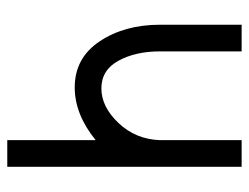

<svg xmlns="http://www.w3.org/2000/svg" viewBox="-98 -586 685 528"><g transform="rotate(-90 244.0 -322.5)"><path d="M439.5 0H366.2V-224.6Q366.2 -291.5 340.6 -338.6Q314.9 -385.7 264.2 -385.7Q213.9 -385.7 169.2 -338.6Q124.5 -291.5 122.1 -224.6V0H48.8V-644.5H122.1V-401.4Q192.9 -459 267.1 -459Q348.1 -459 393.8 -390.4Q439.5 -321.8 439.5 -224.6Z"/></g></svg>

Font: Catrinity
Style: Regular
Weight: 400
Designer: Alexander Lange
Foundry: High-Logic / Made with FontCreator
Version: Version 2.090;May 20, 2024;FontCreator 15.0.0.2974 64-bit